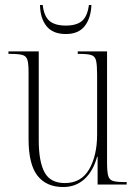

<svg xmlns="http://www.w3.org/2000/svg" viewBox="-20 -743 550 773"><path d="M234 10Q167 10 131 -35.5Q95 -81 95 -184V-452Q95 -486 90.5 -501.5Q86 -517 71 -521.5Q56 -526 23 -526H14V-536H136V-179Q136 -92 159.5 -49Q183 -6 241 -6Q307 -6 339 -61.5Q371 -117 371 -202V-441Q371 -480 367 -498Q363 -516 348.5 -521Q334 -526 300 -526H293V-536H411V-89Q411 -52 415.5 -35.5Q420 -19 435 -14.5Q450 -10 481 -10H490V0H373V-112H371Q355 -54 320 -22Q285 10 234 10ZM245 -606Q193 -606 167.5 -637.5Q142 -669 141 -723H152Q157 -678 179 -659Q201 -640 245 -640Q288 -640 310 -658.5Q332 -677 338 -723H348Q346 -670 321 -638Q296 -606 245 -606Z"/></svg>

Font: Noto Serif Display Condensed ExtraLight
Style: Regular
Weight: 200
Width: 3
Designer: Monotype Design Team
Foundry: Monotype Imaging Inc.
Version: Version 2.009